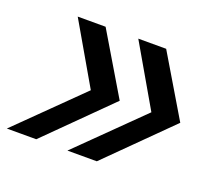

<svg xmlns="http://www.w3.org/2000/svg" viewBox="-102 -756 791 712"><g transform="rotate(20 293.5 -400.0)"><path d="M226 -160 470 -400 331 -640H441L584 -400L342 -160ZM-13 -160 231 -400 92 -640H202L345 -400L103 -160Z"/></g></svg>

Font: Victor Mono Thin SemiBold
Style: Italic
Weight: 600
Italic angle: -12°
Monospace: yes
Version: Version 1.561;gftools[0.9.30]